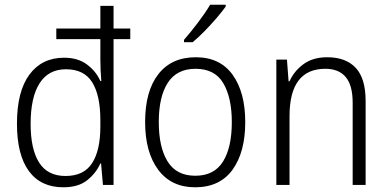

<svg xmlns="http://www.w3.org/2000/svg" viewBox="-20 -785 1649 815"><path d="M249 10Q153 10 102.5 -59Q52 -128 52 -260Q52 -397 105 -468.5Q158 -540 252 -540Q311 -540 349.5 -511Q388 -482 406 -441H410Q406 -489 406 -533V-619H219V-664H406V-760H462V-664H533V-619H462V0H417L409 -91H406Q387 -49 349.5 -19.5Q312 10 249 10ZM258 -38Q336 -38 371 -92.5Q406 -147 406 -248V-275Q406 -380 371.5 -435.5Q337 -491 260 -491Q186 -491 148 -431.5Q110 -372 110 -259Q110 -152 146 -95Q182 -38 258 -38Z M1021 -267Q1021 -139 967 -64.5Q913 10 808 10Q707 10 651.5 -64.5Q596 -139 596 -267Q596 -398 652 -470Q708 -542 811 -542Q914 -542 967.5 -467.5Q1021 -393 1021 -267ZM654 -267Q654 -160 691.5 -99.5Q729 -39 809 -39Q889 -39 926.5 -99Q964 -159 964 -267Q964 -370 928 -431.5Q892 -493 810 -493Q731 -493 692.5 -434Q654 -375 654 -267ZM938 -757Q923 -736 899 -708Q875 -680 848 -652.5Q821 -625 798 -606H761V-616Q790 -649 821 -690Q852 -731 872 -765H938Z M1369 -542Q1448 -542 1490 -497Q1532 -452 1532 -356V0H1477V-349Q1477 -423 1447.5 -458Q1418 -493 1361 -493Q1209 -493 1209 -292V0H1153V-532H1198L1205 -440H1209Q1228 -483 1268 -512.5Q1308 -542 1369 -542Z"/></svg>

Font: Noto Sans Tamil SemiCondensed Light
Style: Regular
Weight: 300
Width: 4
Designer: Jelle Bosma - Monotype Design Team
Foundry: Monotype Imaging Inc.
Version: Version 2.004; ttfautohint (v1.8.4.7-5d5b)